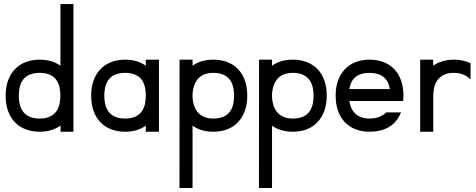

<svg xmlns="http://www.w3.org/2000/svg" viewBox="-20 -649 2345 946"><path d="M341.8 -628.9V0H278.3V-30.3Q235.4 0 175.3 0Q137.2 0 106.2 -12Q75.2 -23.9 53.2 -46.9Q31.2 -69.8 19.5 -102.8Q7.8 -135.7 7.8 -177.7Q7.8 -219.2 19.5 -252Q31.2 -284.7 53 -307.6Q74.7 -330.6 105.7 -342.8Q136.7 -355 175.3 -355Q236.3 -355 277.8 -325.2V-628.9ZM251.5 -262.7Q225.6 -290 175.3 -290Q72.8 -290 72.8 -177.7Q72.8 -64.9 175.3 -64.9Q225.1 -64.9 251.2 -92.5Q277.3 -120.1 277.3 -177.7Q277.3 -234.4 251.5 -262.7Z M763.2 -355V0H698.2V-29.8Q657.2 0 596.2 0Q558.1 0 527.3 -12Q496.6 -23.9 474.6 -46.9Q452.6 -69.8 440.9 -102.8Q429.2 -135.7 429.2 -177.7Q429.2 -219.2 440.9 -252Q452.6 -284.7 474.4 -307.6Q496.1 -330.6 526.9 -342.8Q557.6 -355 596.2 -355Q657.2 -355 698.2 -325.2V-355ZM672.9 -262.7Q646 -290 596.2 -290Q494.1 -290 494.1 -177.7Q494.1 -121.1 520 -93Q545.9 -64.9 596.2 -64.9Q646.5 -64.9 672.4 -92.5Q698.2 -120.1 698.2 -177.7Q698.2 -235.4 672.9 -262.7Z M928.7 -355V-325.2Q970.2 -355 1031.2 -355Q1069.8 -355 1100.8 -342.8Q1131.8 -330.6 1153.6 -307.6Q1175.3 -284.7 1186.8 -252Q1198.2 -219.2 1198.2 -177.7Q1198.2 -135.7 1186.3 -102.8Q1174.3 -69.8 1152.6 -46.9Q1130.9 -23.9 1100.1 -12Q1069.3 0 1031.2 0Q970.2 0 928.7 -29.8V277.3H864.3L864.7 -355ZM928.7 -170.9Q931.6 -119.1 957.8 -92Q983.9 -64.9 1031.2 -64.9Q1081.5 -64.9 1107.4 -92.5Q1133.3 -120.1 1133.3 -177.7Q1133.3 -233.9 1107.4 -262Q1081.5 -290 1031.2 -290Q982.9 -290 957.3 -262.5Q931.6 -234.9 928.7 -184.6Z M1320.3 -355V-325.2Q1361.8 -355 1422.9 -355Q1461.4 -355 1492.4 -342.8Q1523.4 -330.6 1545.2 -307.6Q1566.9 -284.7 1578.4 -252Q1589.8 -219.2 1589.8 -177.7Q1589.8 -135.7 1577.9 -102.8Q1565.9 -69.8 1544.2 -46.9Q1522.5 -23.9 1491.7 -12Q1460.9 0 1422.9 0Q1361.8 0 1320.3 -29.8V277.3H1255.9L1256.3 -355ZM1320.3 -170.9Q1323.2 -119.1 1349.4 -92Q1375.5 -64.9 1422.9 -64.9Q1473.1 -64.9 1499 -92.5Q1524.9 -120.1 1524.9 -177.7Q1524.9 -233.9 1499 -262Q1473.1 -290 1422.9 -290Q1374.5 -290 1348.9 -262.5Q1323.2 -234.9 1320.3 -184.6Z M1800.8 -355Q1839.4 -355 1870.4 -342.8Q1901.4 -330.6 1923.1 -307.6Q1944.8 -284.7 1956.3 -252Q1967.8 -219.2 1967.8 -177.7Q1967.8 -169.9 1967.3 -163.8Q1966.8 -157.7 1966.3 -151.4H1701.2Q1707.5 -109.9 1732.7 -87.4Q1757.8 -64.9 1800.8 -64.9Q1828.6 -64.9 1849.6 -73.7Q1870.6 -82.5 1883.3 -95.2H1956.1Q1934.1 -44.4 1894.8 -22.2Q1855.5 0 1800.8 0Q1762.7 0 1731.9 -12Q1701.2 -23.9 1679.2 -46.9Q1657.2 -69.8 1645.5 -102.8Q1633.8 -135.7 1633.8 -177.7Q1633.8 -219.2 1645.5 -252Q1657.2 -284.7 1679 -307.6Q1700.7 -330.6 1731.4 -342.8Q1762.2 -355 1800.8 -355ZM1900.9 -210Q1887.7 -290 1800.8 -290Q1713.4 -290 1701.2 -210Z M2114.3 -355 2114.7 -325.2Q2156.2 -355 2216.8 -355Q2239.3 -355 2259.3 -350.6Q2279.3 -346.2 2298.3 -337.9V-257.8Q2264.6 -290 2216.8 -290Q2186 -290 2166.3 -280Q2146.5 -270 2135 -253.9Q2123.5 -237.8 2119.1 -217.8Q2114.7 -197.8 2114.7 -177.7V0H2050.3V-355Z"/></svg>

Font: Fibel Vienna LRS
Style: Regular
Weight: 400
Designer: Peter Wiegel
Foundry: Peter Wioegel
Version: Version 000.000